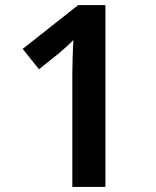

<svg xmlns="http://www.w3.org/2000/svg" viewBox="-20 -734 612 754"><path d="M394 0V-714H287L69 -542L133 -462L213 -526C234 -544 257 -565 268 -577C266 -536 264 -483 264 -442V0Z"/></svg>

Font: Noto Kufi Arabic SemiBold
Style: Regular
Weight: 600
Designer: Monotype Design Team, David Williams, Khaled Hosny
Foundry: Google LLC
Version: Version 2.109